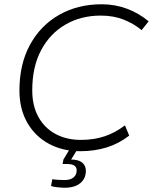

<svg xmlns="http://www.w3.org/2000/svg" viewBox="-20 -698 716 899"><path d="M355 10Q273 10 208.5 -25Q144 -60 107.5 -124Q71 -188 71 -274Q71 -398 120.5 -488.5Q170 -579 257 -628.5Q344 -678 456 -678Q519 -678 575 -657Q631 -636 676 -598L643 -557Q607 -587 559.5 -606Q512 -625 452 -625Q359 -625 286.5 -583Q214 -541 172.5 -463Q131 -385 131 -275Q131 -203 159.5 -151Q188 -99 239.5 -71Q291 -43 359 -43Q419 -43 469 -59.5Q519 -76 565 -111L585 -63Q536 -25 479 -7.5Q422 10 355 10ZM283 181Q270 181 250 179Q230 177 219 173L225 141Q236 143 252.5 144Q269 145 283 145Q309 145 324 133Q339 121 339 100Q339 70 296 70H273L277 49L313 -11H350L313 49Q347 49 364.5 63Q382 77 382 102Q382 138 356 159.5Q330 181 283 181Z"/></svg>

Font: Gantari Light
Style: Italic
Weight: 300
Italic angle: -10°
Version: Version 1.000